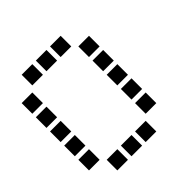

<svg xmlns="http://www.w3.org/2000/svg" viewBox="-179 -830 958 958"><g transform="rotate(-45 300.0 -350.5)"><path d="M114 -688Q113 -688 113 -688Q113 -688 113 -687V-614Q113 -613 113 -613Q113 -613 114 -613H187Q188 -613 188 -613Q188 -613 188 -614V-687Q188 -688 188 -688Q188 -688 187 -688ZM214 -688Q213 -688 213 -688Q213 -688 213 -687V-614Q213 -613 213 -613Q213 -613 214 -613H287Q288 -613 288 -613Q288 -613 288 -614V-687Q288 -688 288 -688Q288 -688 287 -688ZM314 -688Q313 -688 313 -688Q313 -688 313 -687V-614Q313 -613 313 -613Q313 -613 314 -613H387Q388 -613 388 -613Q388 -613 388 -614V-687Q388 -688 388 -688Q388 -688 387 -688ZM14 -588Q13 -588 13 -588Q13 -588 13 -587V-514Q13 -513 13 -513Q13 -513 14 -513H87Q88 -513 88 -513Q88 -513 88 -514V-587Q88 -588 88 -588Q88 -588 87 -588ZM414 -588Q413 -588 413 -588Q413 -588 413 -587V-514Q413 -513 413 -513Q413 -513 414 -513H487Q488 -513 488 -513Q488 -513 488 -514V-587Q488 -588 488 -588Q488 -588 487 -588ZM14 -488Q13 -488 13 -488Q13 -488 13 -487V-414Q13 -413 13 -413Q13 -413 14 -413H87Q88 -413 88 -413Q88 -413 88 -414V-487Q88 -488 88 -488Q88 -488 87 -488ZM414 -488Q413 -488 413 -488Q413 -488 413 -487V-414Q413 -413 413 -413Q413 -413 414 -413H487Q488 -413 488 -413Q488 -413 488 -414V-487Q488 -488 488 -488Q488 -488 487 -488ZM14 -388Q13 -388 13 -388Q13 -388 13 -387V-314Q13 -313 13 -313Q13 -313 14 -313H87Q88 -313 88 -313Q88 -313 88 -314V-387Q88 -388 88 -388Q88 -388 87 -388ZM414 -388Q413 -388 413 -388Q413 -388 413 -387V-314Q413 -313 413 -313Q413 -313 414 -313H487Q488 -313 488 -313Q488 -313 488 -314V-387Q488 -388 488 -388Q488 -388 487 -388ZM14 -288Q13 -288 13 -288Q13 -288 13 -287V-214Q13 -213 13 -213Q13 -213 14 -213H87Q88 -213 88 -213Q88 -213 88 -214V-287Q88 -288 88 -288Q88 -288 87 -288ZM414 -288Q413 -288 413 -288Q413 -288 413 -287V-214Q413 -213 413 -213Q413 -213 414 -213H487Q488 -213 488 -213Q488 -213 488 -214V-287Q488 -288 488 -288Q488 -288 487 -288ZM14 -188Q13 -188 13 -188Q13 -188 13 -187V-114Q13 -113 13 -113Q13 -113 14 -113H87Q88 -113 88 -113Q88 -113 88 -114V-187Q88 -188 88 -188Q88 -188 87 -188ZM414 -188Q413 -188 413 -188Q413 -188 413 -187V-114Q413 -113 413 -113Q413 -113 414 -113H487Q488 -113 488 -113Q488 -113 488 -114V-187Q488 -188 488 -188Q488 -188 487 -188ZM114 -88Q113 -88 113 -88Q113 -88 113 -87V-14Q113 -13 113 -13Q113 -13 114 -13H187Q188 -13 188 -13Q188 -13 188 -14V-87Q188 -88 188 -88Q188 -88 187 -88ZM214 -88Q213 -88 213 -88Q213 -88 213 -87V-14Q213 -13 213 -13Q213 -13 214 -13H287Q288 -13 288 -13Q288 -13 288 -14V-87Q288 -88 288 -88Q288 -88 287 -88ZM314 -88Q313 -88 313 -88Q313 -88 313 -87V-14Q313 -13 313 -13Q313 -13 314 -13H387Q388 -13 388 -13Q388 -13 388 -14V-87Q388 -88 388 -88Q388 -88 387 -88Z"/></g></svg>

Font: Doto
Style: Bold
Weight: 700
Monospace: yes
Version: Version 1.000